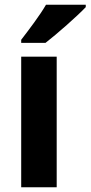

<svg xmlns="http://www.w3.org/2000/svg" viewBox="-20 -786 380 806"><path d="M340 -756V-766H173C147 -721 102 -662 69 -619V-606H171C220 -644 305 -719 340 -756ZM218 0V-548H69V0Z"/></svg>

Font: Noto Sans Armenian SemiCondensed Medium
Style: Regular
Weight: 500
Width: 4
Designer: Monotype Design Team
Foundry: Monotype Imaging Inc.
Version: Version 2.008